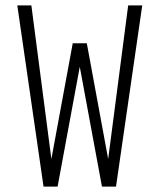

<svg xmlns="http://www.w3.org/2000/svg" viewBox="-20 -690 590 710"><path d="M141 0 44 -670H96L170 -102L249 -530H301L380 -102L454 -670H506L409 0H357L275 -443L193 0Z"/></svg>

Font: Lode Dark
Style: Regular
Weight: 400
Monospace: yes
Designer: Belleve Invis
Foundry: Belleve Invis
Version: Version 29.2.0; ttfautohint (v1.8.3)